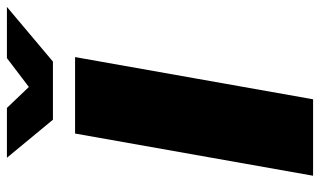

<svg xmlns="http://www.w3.org/2000/svg" viewBox="-205 -720 925 555"><g transform="rotate(-90 257.5 -442.5)"><path d="M27 0 149 -688H370L248 0ZM515 -885 357 -752H189L79 -885H223L308 -796H250L367 -885Z"/></g></svg>

Font: Archivo SemiBold Black
Style: Italic
Weight: 900
Italic angle: -10°
Version: Version 2.001